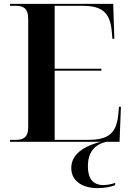

<svg xmlns="http://www.w3.org/2000/svg" viewBox="-20 -734 682 994"><path d="M32 0H502C389 29 349 80 349 136C349 203 406 240 486 240C518 240 555 234 576 224V213C553 221 532 224 515 224C462 224 435 191 435 127C435 54 470 14 530 0H599L606 -181H596L593 -148C585 -46 544 -10 437 -10H263V-368H505V-378H263V-704H406C511 -704 551 -668 559 -567L562 -533H572L566 -714H32V-704H63C101 -704 126 -690 126 -638V-75C126 -23 101 -10 63 -10H32Z"/></svg>

Font: Noto Serif Display SemiBold
Style: Regular
Weight: 600
Designer: Monotype Design Team
Foundry: Monotype Imaging Inc.
Version: Version 2.009